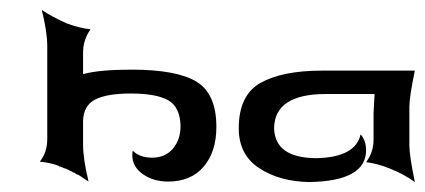

<svg xmlns="http://www.w3.org/2000/svg" viewBox="-20 -364 854 386"><path d="M75 -113V-84Q75 -58 60 -39Q81 -37 97 -31L98 -30L100 -29H102L103 -28H105L106 -27L108 -26H109L111 -25H113L114 -24L116 -23H117L119 -22L120 -21L122 -20H123L125 -19L126 -18L128 -17H129L131 -16L132 -15L134 -14L135 -13H137L138 -12L140 -11L158 1Q147 -45 147 -73V-121Q148 -152 171.5 -164Q195 -176 243 -176Q294 -176 318 -162.5Q342 -149 343 -111Q343 -83 327.5 -65Q312 -47 286 -47Q261 -47 247 -61Q246 -59 246 -52Q246 -29 267 -14Q288 1 318 1Q364 1 389.5 -29Q415 -59 415 -109Q415 -175 375.5 -199.5Q336 -224 244 -224Q180 -224 147 -215V-258Q147 -284 162 -305Q138 -308 114 -317Q83 -331 64 -344Q75 -300 75 -271Z M803 -149V-72Q803 -51 814 2Q792 -14 764 -25Q740 -35 716 -38Q731 -58 731 -83V-136L733 -175H635Q532 -175 531 -106Q533 -46 617 -46Q695 -48 705 -94Q716 -81 716 -62Q716 0 602 2Q542 1 501 -26Q460 -53 460 -106Q460 -173 504 -197.5Q548 -222 627 -222H814Q803 -169 803 -149Z"/></svg>

Font: RIT Indira
Style: Bold
Weight: 700
Designer: Sudheer S
Version: 0.9